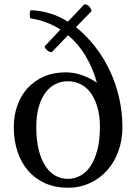

<svg xmlns="http://www.w3.org/2000/svg" viewBox="-20 -865 646 905"><path d="M190 -646 265 -726Q233 -746 197.5 -759.5Q162 -773 124 -778Q120 -786 120 -797Q120 -808 124 -817Q218 -814 300 -763L378 -845Q404 -842 412 -813L338 -737Q389 -696 429.5 -643.5Q470 -591 498.5 -530Q527 -469 542 -402Q557 -335 557 -266Q557 -205 538 -152.5Q519 -100 485 -62Q451 -24 403.5 -2Q356 20 300 20Q241 20 193.5 -1Q146 -22 113 -60Q80 -98 62.5 -150.5Q45 -203 45 -266Q45 -320 61.5 -367Q78 -414 109.5 -449Q141 -484 186.5 -504Q232 -524 290 -524Q364 -524 437 -475Q396 -619 301 -699L224 -619Q213 -619 202.5 -628Q192 -637 190 -646ZM151 -266Q151 -204 162.5 -158.5Q174 -113 194 -82.5Q214 -52 241 -37Q268 -22 300 -22Q331 -22 359 -37Q387 -52 407 -82.5Q427 -113 439 -158.5Q451 -204 451 -266Q451 -320 439 -360.5Q427 -401 407 -428Q387 -455 359 -468.5Q331 -482 300 -482Q268 -482 241 -468.5Q214 -455 194 -428Q174 -401 162.5 -360.5Q151 -320 151 -266Z"/></svg>

Font: Adamina
Style: Regular
Weight: 400
Designer: Cyreal (www.cyreal.org)
Foundry: Cyreal
Version: Version 1.011